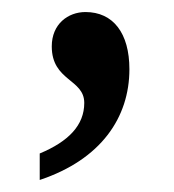

<svg xmlns="http://www.w3.org/2000/svg" viewBox="-20 -145 289 319"><path d="M122 -125C93 -125 66 -105 66 -68C66 -10 120 -14 120 26C120 63 94 90 46 110V154C148 120 195 50 195 -30C195 -90 168 -125 122 -125Z"/></svg>

Font: Noto Serif Sinhala ExtraCondensed Medium
Style: Regular
Weight: 500
Width: 2
Designer: Jelle Bosma - Monotype Design Team
Foundry: Monotype Imaging Inc.
Version: Version 2.007